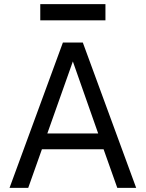

<svg xmlns="http://www.w3.org/2000/svg" viewBox="-20 -905 702 925"><path d="M636 0H545L479 -186H182L116 0H26L283 -700H379ZM453 -262 331 -609 208 -262ZM174 -885H488V-807H174Z"/></svg>

Font: NT Somic
Style: Regular
Weight: 400
Designer: Ravid Balaliev — lead type designer, mastering
Michael Voronin — secret advisor, marketing
Ivan Kovalenko — best boy
Foundry: NT Type
Version: Version 0.7